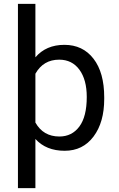

<svg xmlns="http://www.w3.org/2000/svg" viewBox="-20 -770 616 993"><path d="M519 -258.3V-266.6C519 -351.9 500.6 -418.5 463.6 -466.3C426.7 -514.2 376.5 -538.1 313 -538.1C249.8 -538.1 199.9 -516.6 163.1 -473.6V-750H72.8V203.1H163.1V-51.3C199.9 -10.6 250.3 9.8 314.5 9.8C377.3 9.8 427.1 -14.8 463.9 -64C500.7 -113.1 519 -177.9 519 -258.3ZM428.7 -268.6C428.7 -200.8 415.9 -149.8 390.4 -115.5C364.8 -81.1 330.4 -64 287.1 -64C231.4 -64 190.1 -88.1 163.1 -136.2V-388.7C190.4 -437.2 231.4 -461.4 286.1 -461.4C330.4 -461.4 365.2 -444.2 390.6 -409.7C416 -375.2 428.7 -328.1 428.7 -268.6Z"/></svg>

Font: Roboto1
Style: rg
Weight: 400
Designer: Google
Version: Version 2.137; 2017